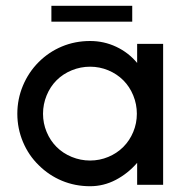

<svg xmlns="http://www.w3.org/2000/svg" viewBox="-20 -640 635 665"><path d="M455 0V-76Q423 -39 381 -17Q339 5 292 5Q240 5 194.5 -14Q149 -33 114 -68Q79 -102 59.5 -148.5Q40 -195 40 -246Q40 -297 59.5 -343.5Q79 -390 114 -425Q149 -460 194.5 -479Q240 -498 292 -498Q340 -498 382.5 -478Q425 -458 455 -422V-488H545V0ZM176 -362Q154 -340 141.5 -309.5Q129 -279 129 -246Q129 -213 141.5 -183Q154 -153 176 -131Q198 -109 228.5 -96.5Q259 -84 292 -84Q325 -84 355 -96.5Q385 -109 407 -131Q429 -153 441.5 -183Q454 -213 454 -246Q454 -279 441.5 -309.5Q429 -340 407 -362Q385 -384 355 -396.5Q325 -409 292 -409Q259 -409 228.5 -396.5Q198 -384 176 -362ZM158 -565V-620H438V-565Z"/></svg>

Font: Sulphur Point
Style: Bold
Weight: 700
Designer: Noponies / Dale Sattler
Foundry: Noponies
Version: Version 1.000; ttfautohint (v1.8)